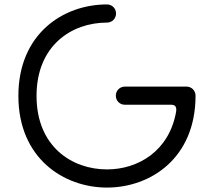

<svg xmlns="http://www.w3.org/2000/svg" viewBox="-20 -828 935 867"><path d="M752 -355C762 -355 781 -354 775 -322C743 -145 603 -63 463 -63C304 -63 145 -167 145 -395C145 -622 303 -726 463 -726C486 -726 504 -744 504 -767C504 -790 486 -808 463 -808C265 -808 63 -675 63 -395C63 -114 267 19 463 19C659 19 863 -113 863 -396C863 -419 845 -437 822 -437H544C521 -437 503 -419 503 -396C503 -373 521 -355 544 -355Z"/></svg>

Font: Fabada
Style: Regular
Weight: 400
Designer: deFharo
Foundry: deFharo.com
Version: Version 4.000 2011 initial release